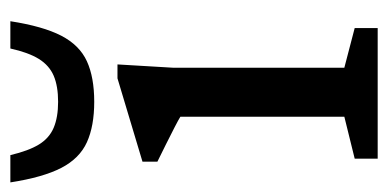

<svg xmlns="http://www.w3.org/2000/svg" viewBox="-214 -554 767 380"><g transform="rotate(-90 170.0 -363.5)"><path d="M233 -515 226.5 -405.5V-66L305 -45.5V0H46.5V-45.5L129.5 -66V-390.5Q124 -394 108.5 -402Q93 -410 74.5 -419.2Q56 -428.5 40.5 -436V-465.5L205.5 -515ZM159 -632.5Q190 -632.5 210.5 -641.2Q231 -650 243.8 -670.5Q256.5 -691 264.5 -727H318.5Q308.5 -662.5 289.8 -626.2Q271 -590 239.2 -575.5Q207.5 -561 159 -561Q111 -561 79 -575.5Q47 -590 28.2 -626.2Q9.5 -662.5 -0.5 -727H53.5Q62 -691 74.5 -670.5Q87 -650 107.8 -641.2Q128.5 -632.5 159 -632.5Z"/></g></svg>

Font: Newsreader 7pt
Style: Regular
Weight: 400
Designer: Hugues Gentile
Foundry: Production Type
Version: Version 1.003